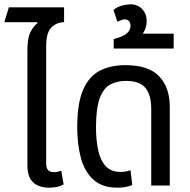

<svg xmlns="http://www.w3.org/2000/svg" viewBox="-25 -860 882 890"><path d="M203 10Q176 10 153 1Q130 -8 116 -30.5Q102 -53 102 -94V-628Q102 -684 116 -711Q130 -738 149 -753L148 -757H-5L16 -826H272V-757Q238 -757 213.5 -733Q189 -709 189 -645V-105Q189 -82 197.5 -72Q206 -62 226 -62Q241 -62 259 -69L270 -5Q253 4 236 7Q219 10 203 10Z M520 10Q448 10 407 -28Q366 -66 349.5 -129.5Q333 -193 333 -270Q333 -383 361 -445.5Q389 -508 439 -533Q489 -558 556 -558Q664 -558 713 -506Q762 -454 762 -365V0H676V-357Q676 -419 649.5 -452Q623 -485 558 -485Q518 -485 486.5 -468.5Q455 -452 437.5 -405Q420 -358 420 -269Q420 -211 430 -164Q440 -117 465 -90Q490 -63 534 -63Q558 -63 580 -71L588 -3Q575 4 556 7Q537 10 520 10Z M502 -635V-679Q519 -683 537.5 -690.5Q556 -698 568 -710.5Q580 -723 580 -741Q580 -753 573.5 -761.5Q567 -770 554 -770Q544 -770 535 -766Q526 -762 519 -759L501 -814Q520 -829 542 -834.5Q564 -840 579 -840Q614 -840 634.5 -817.5Q655 -795 655 -762Q655 -745 650 -730.5Q645 -716 637 -704H780V-635Z"/></svg>

Font: Noto Sans Thai SemCond
Style: Regular
Weight: 400
Width: 4
Designer: Monotype Design Team
Foundry: Monotype Imaging Inc.
Version: Version 2.002; ttfautohint (v1.8.4.7-5d5b)